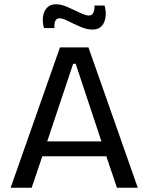

<svg xmlns="http://www.w3.org/2000/svg" viewBox="-20 -883 698 903"><path d="M30 0 262 -660H396L628 0H530L480 -148H179L129 0ZM324 -583 202 -218H457L336 -583ZM415 -744Q388 -744 358 -757Q328 -770 301.5 -783.5Q275 -797 260 -797Q233 -797 236 -751H187Q174 -800 190.5 -831.5Q207 -863 243 -863Q268 -863 298.5 -849.5Q329 -836 356 -823Q383 -810 398 -810Q413 -810 419.5 -824.5Q426 -839 424 -857H472Q484 -812 469.5 -778Q455 -744 415 -744Z"/></svg>

Font: Bricolage Grotesque 10pt
Style: Regular
Weight: 400
Designer: Mathieu Triay
Foundry: Atelier Triay
Version: Version 1.000; ttfautohint (v1.8.4.7-5d5b);gftools[0.9.32]